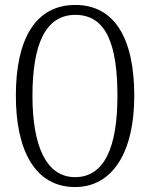

<svg xmlns="http://www.w3.org/2000/svg" viewBox="-20 -745 607 775"><path d="M283 10C435 10 522 -132 522 -358C522 -594 440 -725 284 -725C123 -725 44 -587 44 -359C44 -137 122 10 283 10ZM283 -30C166 -30 111 -157 111 -358C111 -565 163 -685 284 -685C409 -685 454 -565 454 -358C454 -154 403 -30 283 -30Z"/></svg>

Font: Noto Serif Lao ExtraCondensed Light
Style: Regular
Weight: 300
Width: 2
Designer: Monotype Design Team
Foundry: Monotype Imaging Inc.
Version: Version 2.003